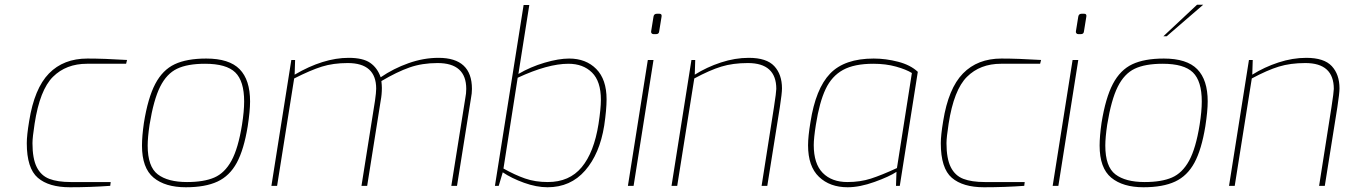

<svg xmlns="http://www.w3.org/2000/svg" viewBox="-20 -784 5689 810"><path d="M93 -180Q93 -213 103 -273Q125 -411 186.5 -474Q248 -537 349 -537Q418 -537 516 -531L512 -515H347Q259 -515 203.5 -460Q148 -405 126 -262Q117 -204 117 -180Q117 -115 135 -79Q153 -43 188 -29.5Q223 -16 279 -16H447L445 0Q363 6 275 6Q186 6 139.5 -34Q93 -74 93 -180Z M579 -170Q579 -209 587 -265Q604 -371 635 -430Q666 -489 717 -513Q768 -537 850 -537Q947 -537 991 -492Q1035 -447 1035 -356Q1035 -316 1025 -251Q1009 -153 979 -97.5Q949 -42 897.5 -18Q846 6 764 6Q677 6 628 -34.5Q579 -75 579 -170ZM1001 -258Q1010 -315 1010 -356Q1010 -442 972.5 -478.5Q935 -515 845 -515Q771 -515 727 -494Q683 -473 655.5 -418Q628 -363 611 -258Q603 -204 603 -170Q603 -81 645.5 -48.5Q688 -16 769 -16Q840 -16 884 -35Q928 -54 956.5 -106Q985 -158 1001 -258Z M1209 -531H1225L1223 -469Q1344 -540 1451 -540Q1511 -540 1541.5 -519Q1572 -498 1586 -458Q1640 -495 1703.5 -517.5Q1767 -540 1830 -540Q1971 -540 1971 -409Q1971 -390 1967 -370L1908 0H1884L1943 -370Q1947 -390 1947 -409Q1947 -518 1826 -518Q1761 -518 1708 -499.5Q1655 -481 1589 -442Q1591 -424 1591 -413Q1591 -385 1586 -359L1529 0H1505L1562 -359Q1567 -394 1567 -410Q1567 -518 1447 -518Q1386 -518 1338 -503Q1290 -488 1221 -453L1149 0H1125Z M2101 -57 2084 0H2068L2189 -763H2213L2167 -472Q2218 -502 2277.5 -519.5Q2337 -537 2381 -537Q2452 -537 2495.5 -493Q2539 -449 2539 -365Q2539 -322 2529 -254Q2510 -135 2448.5 -64.5Q2387 6 2290 6Q2243 6 2190.5 -13Q2138 -32 2101 -57ZM2505 -261Q2515 -326 2515 -363Q2515 -441 2477.5 -478Q2440 -515 2378 -515Q2291 -515 2164 -456L2104 -73Q2152 -46 2195 -31Q2238 -16 2291 -16Q2382 -16 2434 -78.5Q2486 -141 2505 -261Z M2727 -652 2737 -714Q2739 -726 2751 -726H2762Q2773 -726 2771 -714L2761 -652Q2760 -640 2748 -640H2737Q2732 -640 2729 -643.5Q2726 -647 2727 -652ZM2713 -531H2737L2653 0H2629Z M2897 -531H2913L2911 -469Q2962 -501 3021.5 -520.5Q3081 -540 3139 -540Q3214 -540 3246.5 -505Q3279 -470 3279 -411Q3279 -391 3270 -332L3217 0H3193L3245 -331Q3255 -396 3255 -409Q3255 -518 3135 -518Q3072 -518 3023 -503Q2974 -488 2909 -453L2837 0H2813Z M3389 -171Q3389 -208 3399 -268Q3421 -410 3482 -473.5Q3543 -537 3666 -537Q3717 -537 3769 -523.5Q3821 -510 3852 -481L3776 0H3760L3762 -59Q3732 -39 3669.5 -16.5Q3607 6 3556 6Q3481 6 3435 -38Q3389 -82 3389 -171ZM3764 -75 3827 -476Q3803 -491 3760 -503Q3717 -515 3664 -515Q3584 -515 3536.5 -489Q3489 -463 3463 -408Q3437 -353 3422 -258Q3413 -201 3413 -172Q3413 -93 3451 -54.5Q3489 -16 3555 -16Q3609 -16 3654 -30.5Q3699 -45 3764 -75Z M3949 -180Q3949 -213 3959 -273Q3981 -411 4042.5 -474Q4104 -537 4205 -537Q4274 -537 4372 -531L4368 -515H4203Q4115 -515 4059.5 -460Q4004 -405 3982 -262Q3973 -204 3973 -180Q3973 -115 3991 -79Q4009 -43 4044 -29.5Q4079 -16 4135 -16H4303L4301 0Q4219 6 4131 6Q4042 6 3995.5 -34Q3949 -74 3949 -180Z M4519 -652 4529 -714Q4531 -726 4543 -726H4554Q4565 -726 4563 -714L4553 -652Q4552 -640 4540 -640H4529Q4524 -640 4521 -643.5Q4518 -647 4519 -652ZM4505 -531H4529L4445 0H4421Z M4619 -170Q4619 -209 4627 -265Q4644 -371 4675 -430Q4706 -489 4757 -513Q4808 -537 4890 -537Q4987 -537 5031 -492Q5075 -447 5075 -356Q5075 -316 5065 -251Q5049 -153 5019 -97.5Q4989 -42 4937.5 -18Q4886 6 4804 6Q4717 6 4668 -34.5Q4619 -75 4619 -170ZM5041 -258Q5050 -315 5050 -356Q5050 -442 5012.5 -478.5Q4975 -515 4885 -515Q4811 -515 4767 -494Q4723 -473 4695.5 -418Q4668 -363 4651 -258Q4643 -204 4643 -170Q4643 -81 4685.5 -48.5Q4728 -16 4809 -16Q4880 -16 4924 -35Q4968 -54 4996.5 -106Q5025 -158 5041 -258ZM5030 -764H5056L4902 -631H4888Z M5249 -531H5265L5263 -469Q5314 -501 5373.5 -520.5Q5433 -540 5491 -540Q5566 -540 5598.5 -505Q5631 -470 5631 -411Q5631 -391 5622 -332L5569 0H5545L5597 -331Q5607 -396 5607 -409Q5607 -518 5487 -518Q5424 -518 5375 -503Q5326 -488 5261 -453L5189 0H5165Z"/></svg>

Font: Exo Thin
Style: Italic
Weight: 250
Italic angle: -9°
Designer: Natanael Gama
Foundry: Natanael Gama
Version: Version 1.500; ttfautohint (v1.6)